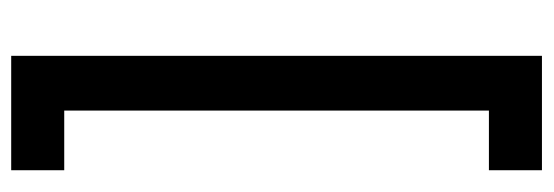

<svg xmlns="http://www.w3.org/2000/svg" viewBox="-336 -460 969 336"><g transform="rotate(-90 148.0 -291.5)"><path d="M18.6 -755.9V-663.1H123V80.1H18.6V172.9H218.8V-755.9Z"/></g></svg>

Font: Yaldevi Colombo SemiBold
Style: Regular
Weight: 600
Designer: Sol Matas, Denzil Rajitha, Kosala Senevirathne and Pathum Egodawatta
Foundry: Mooniak
Version: Version 1.020 ; ttfautohint (v1.6)